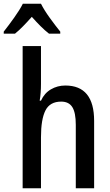

<svg xmlns="http://www.w3.org/2000/svg" viewBox="-52 -1006 589 1026"><path d="M167 -558Q167 -508 160 -468H167Q185 -508 220 -528.5Q255 -549 297 -549Q451 -549 451 -360V0H353V-339Q353 -404 334.5 -433.5Q316 -463 275 -463Q215 -463 191 -416Q167 -369 167 -273V0H69V-760H167ZM167 -986Q184 -952 214 -910.5Q244 -869 270 -837V-826H210Q188 -843 165 -866Q142 -889 118 -916Q94 -889 71 -865.5Q48 -842 28 -826H-32V-837Q-6 -870 24 -912Q54 -954 70 -986Z"/></svg>

Font: Noto Sans Condensed Medium
Style: Regular
Weight: 500
Width: 3
Designer: Monotype Design Team
Foundry: Monotype Imaging Inc.
Version: Version 2.013; ttfautohint (v1.8.4.7-5d5b)